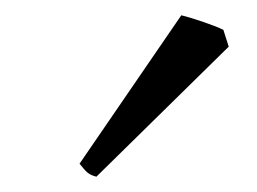

<svg xmlns="http://www.w3.org/2000/svg" viewBox="-20 -732 336 251"><path d="M272 -693C260 -699 230 -709 217 -712L84 -518C93 -507 95 -504 106 -501L279 -671Z"/></svg>

Font: Oxford Ugaritic Clay
Style: Regular
Weight: 400
Designer: Jacob Thomas
Foundry: Bengal Creative Media Limited
Version: Version 1.000